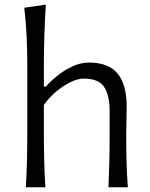

<svg xmlns="http://www.w3.org/2000/svg" viewBox="-20 -794 638 814"><path d="M89.8 0Q92.8 -57.6 94.2 -111.1Q95.7 -164.6 95.7 -228.5V-515.1Q95.7 -581.1 92.8 -642.1Q89.8 -703.1 83 -761.2L174.3 -774.4Q170.4 -710.9 168.2 -647.2Q166 -583.5 166 -515.1V-427.2H174.8Q193.8 -449.2 222.9 -472.7Q252 -496.1 286.9 -512.5Q321.8 -528.8 356.9 -528.8Q441.4 -528.8 479.2 -481.2Q517.1 -433.6 517.1 -343.3Q517.1 -310.1 516.1 -280.8Q515.1 -251.5 515.1 -228.5Q515.1 -164.6 516.4 -111.1Q517.6 -57.6 522 0H439.9Q442.4 -57.6 443.6 -110.8Q444.8 -164.1 444.8 -226.1V-322.3Q444.8 -390.6 421.1 -425.8Q397.5 -460.9 335 -460.9Q310.5 -460.9 279.5 -446Q248.5 -431.2 218.5 -406Q188.5 -380.9 166 -349.1V-226.1Q166 -164.1 167.5 -110.8Q168.9 -57.6 172.4 0Z"/></svg>

Font: Pinar-DS3-FD Regular
Style: Regular
Weight: 400
Designer: Amin Abedi
Version: Version 3.000